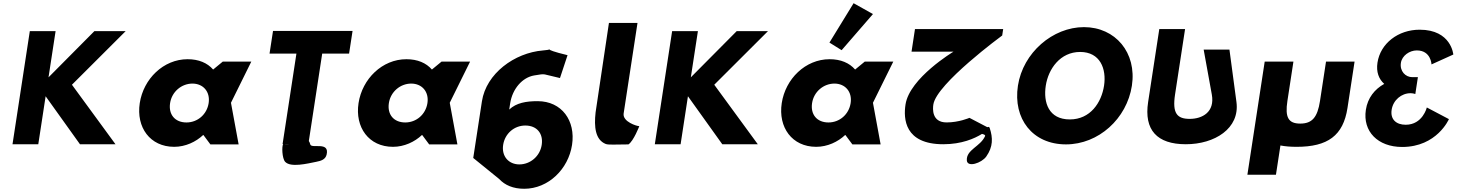

<svg xmlns="http://www.w3.org/2000/svg" viewBox="-20 -895 9028 1190"><path d="M695.8 -0.9 425.9 -369.8 758.9 -702.1H565.1L280.7 -415.7L324.6 -702.1H164.8L57.5 -0.9H217.3L262.8 -298.4L475.7 -0.9Z M1034.2 -256C1045 -327 1105.7 -377 1172.7 -377C1238.7 -377 1284 -327 1273.2 -256C1262.5 -186 1204.8 -136 1135.8 -136C1063.8 -136 1023.5 -186 1034.2 -256ZM846.2 -256C823.2 -106 909.7 15 1059.7 15C1129.7 15 1194.4 -16 1238.9 -58H1240.9L1284 0H1459L1411.5 -258L1537.5 -513H1360.5L1301 -464C1265.3 -505 1211.8 -528 1142.8 -528C992.8 -528 869.1 -406 846.2 -256Z M1770.6 -1.1C1762 -0.1 1753.3 -0.1 1744.7 -1.6ZM1650.6 -562.9H1817.2L1731.4 -1.9L1735.3 -1.8C1725.7 9.2 1727.9 87 1747.5 108C1781.7 144.6 1884.8 119 1939.5 108C1970.4 102 1997.1 93.7 2004.4 63C2024.2 -21 1909.8 28.7 1903 0C1900.8 -9.2 1897.8 -16 1894.1 -20.9L1977 -562.9H2143.6L2165.1 -703.1H1672.1Z M2390.2 -256C2401 -327 2461.7 -377 2528.7 -377C2594.7 -377 2640 -327 2629.2 -256C2618.5 -186 2560.8 -136 2491.8 -136C2419.8 -136 2379.5 -186 2390.2 -256ZM2202.2 -256C2179.2 -106 2265.7 15 2415.7 15C2485.7 15 2550.4 -16 2594.9 -58H2596.9L2640 0H2815L2767.5 -258L2893.5 -513H2716.5L2657 -464C2621.3 -505 2567.8 -528 2498.8 -528C2348.8 -528 2225.1 -406 2202.2 -256Z M3384.9 -588.3C3382.8 -590.8 3389.1 -590.2 3384.9 -588.3ZM3337.5 3C3326.7 74 3266 124 3199 124C3133 124 3087.7 74 3098.5 3C3109.3 -67 3166.9 -117 3235.9 -117C3307.9 -117 3348.3 -67 3337.5 3ZM3497.6 -553C3407.4 -574.7 3387.8 -584.7 3384.9 -588.3C3381.5 -586.8 3371.4 -584.4 3345.1 -582.3C3168.5 -567.8 2993.2 -438.9 2966.9 -267L2913.1 84L3073.3 214C3109.3 253 3160.9 275 3228.9 275C3378.9 275 3502.6 153 3525.5 3C3548.5 -147 3462 -268 3312 -268C3242 -268 3180.5 -258 3136.1 -216L3141.9 -254C3155.8 -345 3217.8 -415.1 3290.7 -427.4C3368.6 -440.4 3336.1 -436.4 3450.7 -411.3Z M3671.5 -199C3661.1 -108.5 3669.8 -28.9 3733.5 -3C3751.4 4.3 3791 0 3875.1 0C3907.1 -21.3 3942.3 -113 3942.3 -113C3927.1 -113 3838.5 -140.2 3845.2 -191L3931.2 -753H3754.2Z M4676.8 -0.9 4406.9 -369.8 4739.9 -702.1H4546.1L4261.7 -415.7L4305.6 -702.1H4145.8L4038.5 -0.9H4198.3L4243.8 -298.4L4456.7 -0.9Z M4825.2 -256C4802.2 -106 4888.7 15 5038.7 15C5108.7 15 5173.4 -16 5217.9 -58H5219.9L5263 0H5438L5390.5 -258L5516.5 -513H5339.5L5280 -464C5244.3 -505 5190.8 -528 5121.8 -528C4971.8 -528 4848.1 -406 4825.2 -256ZM5013.2 -256C5024 -327 5084.7 -377 5151.7 -377C5217.7 -377 5263 -327 5252.2 -256C5241.5 -186 5183.8 -136 5114.8 -136C5042.8 -136 5002.5 -186 5013.2 -256ZM5120.8 -631 5196.4 -584 5390.5 -807.9 5270.5 -875.1Z M5847.2 -136.2C5753.7 -136.2 5760.9 -222 5764.8 -247.5C5784.6 -376.7 6191.5 -675 6191.5 -675L6197.6 -715H5651L5629.6 -574.8H5889.7C5889.7 -574.8 5617.4 -411.5 5592.3 -247.5C5578.7 -159.1 5586 -1 5826.5 -1C5940.6 -1 6020.4 -36.5 6066.1 -65C6077.7 -62.6 6088.6 -58.6 6085.2 -51C6056.3 14 5968.5 32 5972.3 99C5975.2 145 6063.7 116 6092.9 75C6135.1 15 6134.5 -40 6114 -102C6111.7 -109 6106.2 -109.6 6099.3 -106.7L5988.5 -164.6C5988.5 -164.6 5923.7 -136.2 5847.2 -136.2Z M6461.6 -363.9C6477.6 -468.5 6551.4 -573 6674.6 -573C6798.7 -573 6838.8 -468.5 6822.8 -363.9C6806.8 -259.4 6738.1 -154.8 6610.6 -154.8C6479.7 -154.8 6445.6 -259.4 6461.6 -363.9ZM6289 -363.9C6257.7 -159.1 6379.5 -0.1 6586.9 -0.1C6788.4 -0.1 6964 -159.1 6995.4 -363.9C7026.7 -568.8 6892.8 -726.9 6698.2 -726.9C6505.2 -726.9 6320.4 -568.8 6289 -363.9Z M7600 -587.5H7440.2L7490.7 -309.5C7510.6 -200.5 7431.9 -158.2 7353.7 -158.2C7275.5 -158.2 7245 -192.2 7262.9 -309.5L7325 -715H7165.2L7096 -262.8C7069.4 -89.4 7151.1 -1 7329.6 -1C7508.1 -1 7665.3 -98.6 7643.4 -262.8Z M7996.5 -513H7818.5L7711.2 188H7888.2L7916 6.6C7945 12.3 7978.6 15 8016.7 15C8208.7 15 8305.3 -54 8331.6 -226L8375.5 -513H8198.5L8161.2 -269C8145.7 -168 8112.7 -129 8038.7 -129C7964.7 -129 7943.7 -168 7959.2 -269Z M8852.4 -495.8 8987.5 -557C8987.5 -557 8975.4 -710.9 8779 -710.9C8645.6 -710.9 8535.7 -625.9 8517.5 -506.9C8508.6 -449.1 8525.7 -404.9 8559.4 -375.1C8499.9 -342 8456.8 -288.4 8445.5 -214.5C8425 -80.2 8519.9 15.9 8670.4 15.9C8886.3 15.9 8960.3 -156.7 8960.3 -156.7L8823.4 -228.9C8823.4 -228.9 8797.7 -121.8 8692.3 -121.8C8633.6 -121.8 8596.2 -155 8605.3 -214.5C8614.6 -274.8 8666.1 -317.3 8722.2 -317.3C8739.2 -317.3 8752 -312.2 8752 -312.2L8768 -416.8H8733.2C8690.7 -416.8 8654.7 -454.2 8662.6 -505.2C8669.4 -550.2 8716 -582.5 8761.1 -582.5C8849.5 -582.5 8852.4 -495.8 8852.4 -495.8Z"/></svg>

Font: Sztylet
Style: BdObl
Weight: 700
Foundry: Cannot Into Space Fonts, PlusOne Fonts
Version: Version 0.12